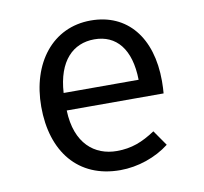

<svg xmlns="http://www.w3.org/2000/svg" viewBox="-66 -609 733 691"><g transform="rotate(-10 300.0 -263.5)"><path d="M167 -234H521C522 -245 523 -261 523 -279C523 -439 441 -538 308 -538C168 -538 79 -422 79 -263C79 -99 166 11 320 11C385 11 451 -12 500 -50L461 -106C414 -75 374 -59 320 -59C239 -59 171 -112 167 -234ZM309 -469C389 -469 439 -411 441 -298H167C174 -414 231 -469 309 -469Z"/></g></svg>

Font: FiraMono Nerd Font
Style: Regular
Weight: 400
Designer: Carrois Corporate & Edenspiekermann AG
Foundry: Carrois Corporate GbR & Edenspiekermann AG
Version: Version 003.206;Nerd Fonts 3.3.0